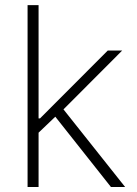

<svg xmlns="http://www.w3.org/2000/svg" viewBox="-20 -748 548 768"><path d="M90.3 0H134.3V-217.3L201.2 -281.2L423.8 0H480.5L233.9 -310.5L468.8 -545.9H411.1L140.1 -274.4H134.3V-727.5H90.3Z"/></svg>

Font: Raveo ExtraLight
Style: Regular
Weight: 200
Designer: Jakub Foglar, Rasmus Andersson (Inter)
Foundry: Jakubfoglar.com
Version: Version 1.100;Glyphs 3.2.3 (3260)